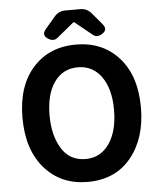

<svg xmlns="http://www.w3.org/2000/svg" viewBox="-62 -1001 894 1069"><g transform="rotate(-5 385.0 -467.0)"><path d="M715.8 -373Q715.8 -202.1 627.9 -94.2Q540 13.7 384.8 13.7Q236.3 13.7 145 -90.3Q53.7 -194.3 53.7 -373Q53.7 -550.8 144.5 -652.3Q235.4 -753.9 384.8 -753.9Q534.2 -753.9 625 -652.3Q715.8 -550.8 715.8 -373ZM205.1 -373Q205.1 -261.7 250.5 -188Q295.9 -114.3 384.8 -114.3Q467.8 -114.3 516.6 -184.6Q565.4 -254.9 565.4 -373Q565.4 -491.2 516.6 -559.1Q467.8 -627 384.8 -627Q301.8 -627 253.4 -559.6Q205.1 -492.2 205.1 -373ZM343.8 -948.2H427.7Q462.9 -948.2 487.3 -920.9L544.9 -852.5Q570.3 -820.3 534.2 -798.8Q505.9 -782.2 484.4 -799.8L386.7 -878.9H382.8L286.1 -799.8Q264.6 -782.2 236.3 -798.8Q199.2 -820.3 224.6 -852.5L281.2 -918.9Q305.7 -948.2 343.8 -948.2Z"/></g></svg>

Font: GenSenMaruGothic TW TTF Bold
Style: Regular
Weight: 700
Version: Version 1.301